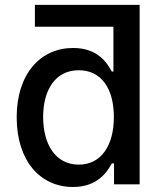

<svg xmlns="http://www.w3.org/2000/svg" viewBox="-20 -747 666 778"><path d="M121.4 -727.3V-638.8H439.6V-457H433.2C414.1 -490.8 377.8 -552.6 276.3 -552.6C144.5 -552.6 47.6 -448.5 47.6 -271.7C47.6 -95.2 143.1 10.7 275.6 10.7C375 10.7 414.1 -50.1 433.2 -84.9H442.1V0H545.8V-727.3ZM154.8 -272.7C154.8 -381 203.1 -462.4 299 -462.4C391.7 -462.4 441.4 -386.7 441.4 -272.7C441.4 -158 390.6 -79.9 299 -79.9C204.2 -79.9 154.8 -163.4 154.8 -272.7Z"/></svg>

Font: Margiela Sans Medium
Style: Regular
Weight: 500
Designer: Stefan Endress, Andreas Faust
Version: Version 1.100;FEAKit 1.0